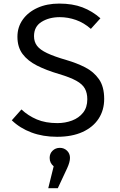

<svg xmlns="http://www.w3.org/2000/svg" viewBox="-20 -737 655 1051"><path d="M550.3 -195.4Q550.3 -134.4 520 -87.7Q489.7 -41 432.1 -14.6Q374.4 11.8 292.3 11.8Q214.9 11.8 152.1 -11.8Q89.2 -35.4 44.6 -78.5L97.4 -137.9Q133.8 -103.6 181.5 -83.3Q229.2 -63.1 293.8 -63.1Q336.9 -63.1 374.4 -77.2Q411.8 -91.3 434.9 -120.3Q457.9 -149.2 457.9 -193.8Q457.9 -227.7 444.6 -252.1Q431.3 -276.4 397.4 -295.1Q363.6 -313.8 303.1 -331.8Q233.3 -352.3 182.3 -378.2Q131.3 -404.1 103.3 -441.8Q75.4 -479.5 75.4 -535.9Q75.4 -588.7 104.6 -629.7Q133.8 -670.8 185.4 -694.1Q236.9 -717.4 304.1 -717.4Q377.4 -717.4 431.5 -696.7Q485.6 -675.9 529.7 -636.9L477.4 -579Q439.5 -612.3 395.9 -627.7Q352.3 -643.1 307.2 -643.1Q249.2 -643.1 207.7 -617.4Q166.2 -591.8 166.2 -539Q166.2 -508.2 182.6 -486.4Q199 -464.6 237.9 -446.2Q276.9 -427.7 344.1 -408.2Q399 -392.3 445.9 -368.5Q492.8 -344.6 521.5 -303.8Q550.3 -263.1 550.3 -195.4ZM307.7 72.3Q330.8 72.3 346.9 87.9Q363.1 103.6 363.1 127.2Q363.1 149.7 347.7 183.6L296.4 293.3H244.1L273.8 173.3Q251.8 155.4 251.8 127.2Q251.8 103.6 267.9 87.9Q284.1 72.3 307.7 72.3Z"/></svg>

Font: FiraCode Nerd Font
Style: Regular
Weight: 400
Designer: Carrois Corporate, Edenspiekermann AG, Nikita Prokopov
Foundry: Carrois Corporate, Edenspiekermann AG, Nikita Prokopov
Version: Version 6.002;Nerd Fonts 2.1.0